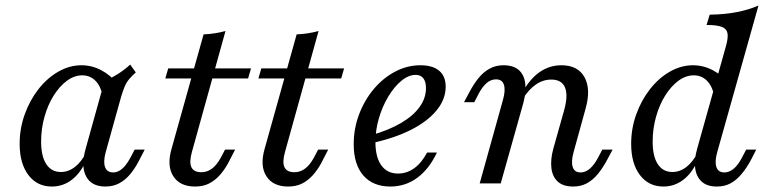

<svg xmlns="http://www.w3.org/2000/svg" viewBox="-20 -661 2763 692"><path d="M166.9 11.3Q113.7 11.3 82.3 -30.2Q50.8 -71.8 50.8 -142.7Q50.8 -197.6 69 -248.4Q87.1 -299.2 118.5 -339.5Q150 -379.8 190.3 -402.8Q230.6 -425.8 273.4 -425.8Q310.5 -425.8 344 -408.5Q377.4 -391.1 404.8 -358.1L350 -316.1Q342.7 -351.6 323.4 -370.6Q304 -389.5 276.6 -389.5Q247.6 -389.5 221 -369.8Q194.4 -350 173.4 -316.5Q152.4 -283.1 140.3 -239.9Q128.2 -196.8 128.2 -150.8Q128.2 -97.6 146.8 -69.4Q165.3 -41.1 199.2 -41.1Q226.6 -41.1 250 -59.3Q273.4 -77.4 291.1 -112.1V-83.9Q271 -37.9 239.1 -13.3Q207.3 11.3 166.9 11.3ZM359.7 11.3Q309.7 11.3 290.3 -25.4Q271 -62.1 288.7 -125L356.5 -368.5Q380.6 -379 404.4 -394Q428.2 -408.9 449.2 -428.2L469.4 -400Q454.8 -387.1 445.2 -375.4Q435.5 -363.7 429.4 -349.2Q423.4 -334.7 416.9 -313.7L361.3 -113.7Q351.6 -79 358.5 -59.3Q365.3 -39.5 387.9 -39.5Q400.8 -39.5 412.1 -46.8Q423.4 -54 432.7 -65.7Q441.9 -77.4 450 -92.7L465.3 -121.8H501.6L479.8 -79.8Q466.1 -53.2 448.8 -32.7Q431.5 -12.1 409.7 -0.4Q387.9 11.3 359.7 11.3Z M683.1 11.3Q628.2 11.3 604.4 -26.2Q580.6 -63.7 598.4 -125L713.7 -537.1Q734.7 -537.9 754.8 -541.1Q775 -544.4 792.7 -549.2L671.8 -113.7Q661.3 -76.6 669.8 -58.5Q678.2 -40.3 705.6 -40.3Q726.6 -40.3 744 -53.2Q761.3 -66.1 775.8 -92.7L791.1 -121.8H827.4L801.6 -71.8Q788.7 -48.4 771.8 -29.4Q754.8 -10.5 733.5 0.4Q712.1 11.3 683.1 11.3ZM575.8 -378.2 586.3 -414.5H884.7L874.2 -378.2Z M1018.5 11.3Q963.7 11.3 939.9 -26.2Q916.1 -63.7 933.9 -125L1049.2 -537.1Q1070.2 -537.9 1090.3 -541.1Q1110.5 -544.4 1128.2 -549.2L1007.3 -113.7Q996.8 -76.6 1005.2 -58.5Q1013.7 -40.3 1041.1 -40.3Q1062.1 -40.3 1079.4 -53.2Q1096.8 -66.1 1111.3 -92.7L1126.6 -121.8H1162.9L1137.1 -71.8Q1124.2 -48.4 1107.3 -29.4Q1090.3 -10.5 1069 0.4Q1047.6 11.3 1018.5 11.3ZM911.3 -378.2 921.8 -414.5H1220.2L1209.7 -378.2Z M1387.1 11.3Q1324.2 11.3 1289.5 -28.6Q1254.8 -68.5 1254.8 -141.1Q1254.8 -197.6 1274.2 -248.8Q1293.5 -300 1327 -339.9Q1360.5 -379.8 1404 -402.8Q1447.6 -425.8 1495.2 -425.8Q1539.5 -425.8 1562.9 -406Q1586.3 -386.3 1586.3 -348.4Q1586.3 -303.2 1553.6 -263.3Q1521 -223.4 1461.3 -193.1Q1401.6 -162.9 1319.4 -145.2V-174.2Q1381.5 -191.9 1425.4 -217.7Q1469.4 -243.5 1492.3 -275.4Q1515.3 -307.3 1515.3 -343.5Q1515.3 -366.9 1505.6 -379Q1496 -391.1 1478.2 -391.1Q1452.4 -391.1 1426.6 -369.8Q1400.8 -348.4 1379.4 -312.9Q1358.1 -277.4 1345.6 -234.7Q1333.1 -191.9 1333.1 -149.2Q1333.1 -94.4 1354.4 -64.9Q1375.8 -35.5 1414.5 -35.5Q1446 -35.5 1472.6 -54.4Q1499.2 -73.4 1519.4 -111.3H1554.8Q1526.6 -51.6 1483.9 -20.2Q1441.1 11.3 1387.1 11.3Z M2046 11.3Q2009.7 11.3 1990.3 -6.5Q1971 -24.2 1967.3 -55.2Q1963.7 -86.3 1974.2 -125L2013.7 -265.3Q2028.2 -318.5 2016.1 -346.4Q2004 -374.2 1966.9 -374.2Q1937.1 -374.2 1910.9 -356Q1884.7 -337.9 1862.9 -302.4L1862.1 -326.6Q1889.5 -376.6 1925 -401.2Q1960.5 -425.8 2003.2 -425.8Q2062.9 -425.8 2086.7 -382.7Q2110.5 -339.5 2090.3 -268.5L2047.6 -113.7Q2037.9 -79.8 2044 -59.7Q2050 -39.5 2072.6 -39.5Q2090.3 -39.5 2106 -53.2Q2121.8 -66.9 2135.5 -92.7L2150.8 -121.8H2187.9L2169.4 -87.1Q2153.2 -56.5 2135.1 -34.3Q2116.9 -12.1 2095.2 -0.4Q2073.4 11.3 2046 11.3ZM1708.9 0 1792.7 -300.8Q1802.4 -334.7 1796.4 -354.8Q1790.3 -375 1767.7 -375Q1749.2 -375 1733.9 -361.7Q1718.5 -348.4 1704.8 -322.6L1689.5 -292.7H1652.4L1671 -327.4Q1687.1 -358.1 1705.2 -380.2Q1723.4 -402.4 1745.6 -414.1Q1767.7 -425.8 1794.4 -425.8Q1830.6 -425.8 1850 -408.5Q1869.4 -391.1 1873 -360.1Q1876.6 -329 1866.1 -289.5L1784.7 0Z M2563.7 11.3Q2528.2 11.3 2508.9 -6.5Q2489.5 -24.2 2485.5 -55.2Q2481.5 -86.3 2492.7 -125L2596.8 -496Q2604.8 -525 2602 -541.1Q2599.2 -557.3 2581.5 -564.1Q2563.7 -571 2526.6 -571L2537.9 -608.1Q2591.9 -608.9 2635.5 -617.3Q2679 -625.8 2713.7 -641.1L2565.3 -113.7Q2555.6 -80.6 2561.7 -60.1Q2567.7 -39.5 2591.1 -39.5Q2608.1 -39.5 2624.2 -52.8Q2640.3 -66.1 2654 -92.7L2669.4 -121.8H2705.6L2687.9 -87.1Q2671.8 -56.5 2653.2 -34.3Q2634.7 -12.1 2613.3 -0.4Q2591.9 11.3 2563.7 11.3ZM2371 11.3Q2317.7 11.3 2286.3 -30.2Q2254.8 -71.8 2254.8 -142.7Q2254.8 -197.6 2273 -248.4Q2291.1 -299.2 2322.6 -339.5Q2354 -379.8 2394.4 -402.8Q2434.7 -425.8 2477.4 -425.8Q2514.5 -425.8 2548 -408.5Q2581.5 -391.1 2608.9 -358.1L2554 -316.1Q2546.8 -351.6 2527.4 -370.6Q2508.1 -389.5 2480.6 -389.5Q2451.6 -389.5 2425 -369.8Q2398.4 -350 2377.4 -316.5Q2356.5 -283.1 2344.4 -239.9Q2332.3 -196.8 2332.3 -150.8Q2332.3 -97.6 2350.8 -69.4Q2369.4 -41.1 2403.2 -41.1Q2430.6 -41.1 2454 -59.3Q2477.4 -77.4 2495.2 -112.1V-83.9Q2475 -37.9 2443.1 -13.3Q2411.3 11.3 2371 11.3Z"/></svg>

Font: Playfair 9pt
Style: Italic
Weight: 400
Italic angle: -15.6°
Designer: Claus Eggers Sørensen
Foundry: Claus Eggers Sørensen
Version: Version 2.001;gftools[0.9.30]